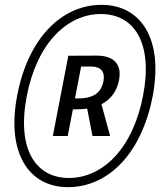

<svg xmlns="http://www.w3.org/2000/svg" viewBox="-20 -762 663 794"><path d="M260 -199.5 281.5 -310H299.5C314 -310 328 -311 340.5 -313L362.5 -199.5H435.5L399.5 -331C442.5 -353 464 -389.5 472 -429.5C485.5 -497.5 449.5 -532.5 378.5 -532L262.5 -531.5L198.5 -199.5ZM51.5 -369.5C5 -130.5 98 12 261.5 12C425 12 564.5 -123.5 611 -362.5C657 -599.5 563.5 -742 400 -742C236.5 -742 97.5 -606.5 51.5 -369.5ZM91 -366C133.5 -585.5 259.5 -704 397 -704C534.5 -704 614 -585.5 571.5 -366C529 -145 403 -26 265 -26C127.5 -26 48 -145 91 -366ZM290 -355 315.5 -487H354C400.5 -487 415 -463.5 407.5 -424.5C400.5 -390 379 -355 304 -355Z"/></svg>

Font: Monaspace Argon
Style: Italic
Weight: 400
Italic angle: -11°
Designer: Riley Cran & the Lettermatic Team
Foundry: Lettermatic
Version: Version 1.101 (Monaspace Argon)